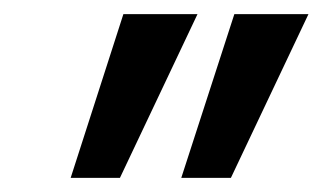

<svg xmlns="http://www.w3.org/2000/svg" viewBox="-20 -772 457 272"><path d="M312 -752H417L307.1 -520H236.8ZM154.8 -752H259.8L149.9 -520H80.1Z"/></svg>

Font: Lobster-Regular
Style: Regular
Weight: 400
Designer: Pablo Impallari
Foundry: Pablo Impallari
Version: Version 1.007; ttfautohint (v1.1) -l 8 -r 50 -G 50 -x 14 -D 